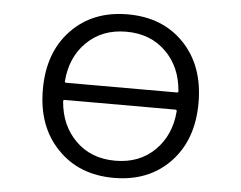

<svg xmlns="http://www.w3.org/2000/svg" viewBox="-53 -829 1105 882"><g transform="rotate(5 500.0 -388.0)"><path d="M240.2 -433.6Q239.3 -426.8 247.1 -426.8H756.8Q764.6 -426.8 763.7 -433.6Q754.9 -544.9 685.5 -613.3Q614.3 -684.6 502 -684.6Q389.6 -684.6 318.4 -613.3Q249 -544.9 240.2 -433.6ZM247.1 -347.7Q239.3 -347.7 240.2 -339.8Q249 -230.5 318.4 -161.1Q389.6 -89.8 502 -89.8Q614.3 -89.8 685.5 -161.1Q754.9 -230.5 763.7 -339.8Q764.6 -347.7 756.8 -347.7ZM242.2 -114.3Q142.6 -216.8 142.6 -387.7Q142.6 -558.6 241.7 -661.6Q340.8 -764.6 502 -764.6Q663.1 -764.6 761.7 -661.6Q860.4 -558.6 860.4 -387.7Q860.4 -216.8 761.7 -113.8Q663.1 -10.7 502 -10.7Q340.8 -10.7 242.2 -114.3Z"/></g></svg>

Font: Rounded Mgen+ 2m regular
Style: Regular
Weight: 400
Designer: [Source Han Sans]
Ryoko NISHIZUKA  (kana & ideographs); Paul D. Hunt (Latin, Greek & Cyrillic); Wenlong ZHANG  (bopomofo
Version: Version 1.059.20150602